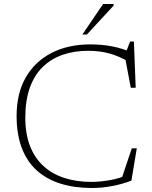

<svg xmlns="http://www.w3.org/2000/svg" viewBox="-20 -930 761 960"><path d="M437 -20.5Q479 -20.5 530.8 -29.5Q582.5 -38.5 622 -58.5L582 -18.5L639 -188.5H664L637 -27Q596 -10.5 543.2 -0.2Q490.5 10 439.5 10Q352.5 10 282.8 -11.8Q213 -33.5 164 -77.8Q115 -122 89 -190Q63 -258 63 -350Q63 -463.5 109 -543.2Q155 -623 238 -665.5Q321 -708 431 -708Q491.5 -708 542.8 -697.8Q594 -687.5 637.5 -668L608.5 -665L630.5 -722.5H649.5L658.5 -491.5L634 -491L601 -665.5L637.5 -614Q578 -648.5 528.8 -662.2Q479.5 -676 421 -676Q351 -676 293.2 -656Q235.5 -636 193.5 -595Q151.5 -554 129 -491Q106.5 -428 106.5 -342Q106.5 -260 130.2 -199.5Q154 -139 198.2 -99Q242.5 -59 303.2 -39.8Q364 -20.5 437 -20.5ZM392 -757.5 495.5 -910H548V-902L414.5 -757.5Z"/></svg>

Font: Newsreader 9pt ExtraLight
Style: Regular
Weight: 250
Designer: Hugues Gentile
Foundry: Production Type
Version: Version 1.003